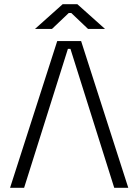

<svg xmlns="http://www.w3.org/2000/svg" viewBox="-20 -896 668 916"><path d="M367 -700 592 0H525L316 -663H304L95 0H28L253 -700ZM147 -758 279 -876H349L481 -758H400L320 -834H308L228 -758Z"/></svg>

Font: Space 7353
Style: Regular
Weight: 400
Designer: Christine Claussen + Ruben Lyon  (Space 7353)
Version: Version 1.000;FEAKit 1.0